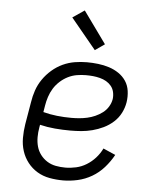

<svg xmlns="http://www.w3.org/2000/svg" viewBox="-54 -804 708 859"><g transform="rotate(5 300.0 -375.0)"><path d="M261 8Q230 8 200 2.5Q170 -3 145 -18Q120 -33 102 -56Q84 -79 75 -107Q66 -135 66 -166Q66 -197 71 -228L88 -328Q92 -355 101 -381.5Q110 -408 126.5 -432Q143 -456 165.5 -475.5Q188 -495 214 -507Q240 -519 267.5 -523.5Q295 -528 322 -528Q347 -528 372.5 -525Q398 -522 421.5 -514.5Q445 -507 465 -493.5Q485 -480 498 -460.5Q511 -441 514.5 -416Q518 -391 514 -365Q510 -340 498 -316.5Q486 -293 466 -275Q446 -257 422 -245.5Q398 -234 373 -227.5Q348 -221 323.5 -219Q299 -217 274 -217Q239 -217 204.5 -220Q170 -223 137 -231L135 -219Q131 -197 131 -175Q131 -153 136.5 -133Q142 -113 154.5 -96.5Q167 -80 184.5 -69Q202 -58 223 -54Q244 -50 266 -50Q290 -50 314.5 -55.5Q339 -61 361 -74.5Q383 -88 400.5 -107.5Q418 -127 429 -150L484 -126Q467 -95 443.5 -68.5Q420 -42 390 -24.5Q360 -7 326.5 0.5Q293 8 261 8ZM274 -274Q291 -274 309 -275.5Q327 -277 345 -281Q363 -285 380 -292.5Q397 -300 412.5 -311.5Q428 -323 438 -339.5Q448 -356 451 -374Q453 -390 449.5 -405.5Q446 -421 436.5 -432.5Q427 -444 414 -451.5Q401 -459 385.5 -463Q370 -467 354.5 -468.5Q339 -470 322 -470Q302 -470 281.5 -466.5Q261 -463 242 -453.5Q223 -444 206.5 -429Q190 -414 179 -396Q168 -378 161.5 -358Q155 -338 152 -319L147 -289Q177 -281 209 -277.5Q241 -274 274 -274ZM352 -585 239 -722 292 -758 395 -615Z"/></g></svg>

Font: Iosevka HT Light Extended
Style: Italic
Weight: 300
Width: 7
Italic angle: -9°
Monospace: yes
Designer: Belleve Invis
Foundry: Belleve Invis
Version: Version 32.3.0; ttfautohint (v1.8.4)